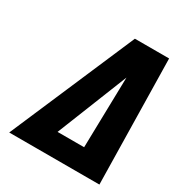

<svg xmlns="http://www.w3.org/2000/svg" viewBox="-166 -817 877 933"><g transform="rotate(30 272.5 -350.0)"><path d="M526 0 513 -700H321L20 0ZM222 -120 380 -516 371 -120Z"/></g></svg>

Font: Advent Pro ExtraBold
Style: Italic
Weight: 800
Italic angle: -12°
Version: Version 3.000